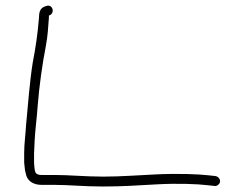

<svg xmlns="http://www.w3.org/2000/svg" viewBox="-20 -696 838 699"><path d="M68 -104C69 -93 70 -84 71 -76L76 -56C83 -35 104 -23 131 -23H177C232 -23 283 -17 355 -17C427 -17 481 -21 554 -25C628 -29 701 -26 733 -22L761 -19C766 -18 770 -20 774 -23C788 -33 780 -52 765 -55L737 -58C701 -62 629 -65 546 -61C480 -58 421 -53 355 -53C291 -53 232 -59 178 -59H132C122 -59 120 -60 114 -63C105 -67 105 -92 104 -105V-138C105 -151 105 -165 106 -182C108 -223 114 -264 117 -309C123 -385 134 -462 147 -529C154 -566 155 -593 158 -631V-640H160C182 -649 171 -683 148 -674C130 -669 122 -659 122 -632C117 -572 110 -524 99 -467C88 -398 82 -315 75 -242C73 -206 68 -172 68 -139Z"/></svg>

Font: Stray Cat
Style: UltExt
Weight: 400
Version: Version 1.0